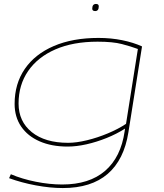

<svg xmlns="http://www.w3.org/2000/svg" viewBox="-20 -732 828 972"><path d="M26 170 35 150Q91 174 161 188Q231 202 295 202Q432 202 512 133Q592 64 611 -67L613 -81Q571 -54 520 -33.5Q469 -13 418 -1.5Q367 10 323 10Q241 10 180.5 -16.5Q120 -43 87 -91.5Q54 -140 54 -206Q54 -308 105.5 -383Q157 -458 252.5 -499Q348 -540 479 -540Q542 -540 598.5 -528.5Q655 -517 699 -497L630 -62Q608 77 525 148.5Q442 220 298 220Q234 220 161.5 206.5Q89 193 26 170ZM678 -484Q643 -497 597 -509Q551 -521 474 -521Q350 -521 260.5 -482Q171 -443 122.5 -372.5Q74 -302 74 -208Q74 -117 141 -63Q208 -9 325 -9Q367 -9 420.5 -22Q474 -35 526.5 -57Q579 -79 618 -105ZM462 -676Q447 -676 447 -688Q447 -712 466 -712Q480 -712 480 -700Q480 -676 462 -676Z"/></svg>

Font: Georama Extra Expanded Thin
Style: Italic
Weight: 100
Width: 8
Italic angle: -9°
Designer: Jean-Baptiste Levee
Foundry: Production Type
Version: Version 1.000